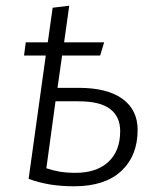

<svg xmlns="http://www.w3.org/2000/svg" viewBox="-20 -646 553 671"><path d="M164 -619 222 -626 204 -498H344L330 -452H197L181 -339H255Q355 -339 408 -300.5Q461 -262 461 -192Q461 -102 404 -48.5Q347 5 239 5Q192 5 153.5 -1.5Q115 -8 80 -21L140 -452H64L70 -498H147ZM244 -42Q317 -42 358.5 -80Q400 -118 400 -188Q400 -238 365 -265Q330 -292 254 -292H174L142 -58Q165 -50 189 -46Q213 -42 244 -42Z"/></svg>

Font: Glekhifnjqigglhiwekvrgaqftz
Style: Regular
Weight: 300
Italic angle: -8°
Designer: Carrois Corporate & Edenspiekermann
Foundry: Carrois Corporate GbR & Edenspiekermann AG
Version: Version 2.001